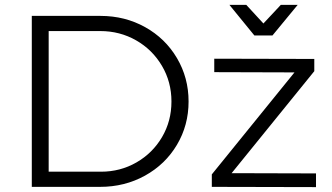

<svg xmlns="http://www.w3.org/2000/svg" viewBox="-20 -764 1357 785"><path d="M751 -349Q751 -252 703.5 -172Q656 -92 573 -46Q490 0 389 0H110V-699H391Q491 -699 573.5 -653Q656 -607 703.5 -526.5Q751 -446 751 -349ZM681 -349Q681 -429 642 -495Q603 -561 536.5 -599Q470 -637 390 -637H179V-62H393Q472 -62 538 -100Q604 -138 642.5 -203.5Q681 -269 681 -349ZM856 -524 1265 -523V-473L927 -56L1272 -55V1L846 0V-51L1184 -468L856 -469ZM1128 -744H1197L1094 -619H1020L918 -744H987L1057 -668Z"/></svg>

Font: Gontserrat Light
Style: Regular
Weight: 300
Designer: Julieta Ulanovsky
Foundry: Julieta Ulanovsky
Version: Version 6.001